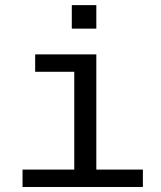

<svg xmlns="http://www.w3.org/2000/svg" viewBox="-20 -745 640 765"><path d="M363.8 -69.3H549.3V0H69.8V-69.3H275.9V-459H120.1V-528.3H363.8ZM266.1 -630.9V-724.6H363.8V-630.9Z"/></svg>

Font: Courier New
Style: Regular
Weight: 400
Designer: Steve Matteson
Foundry: Ascender Corporation
Version: Version 2.00.3